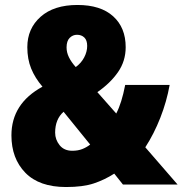

<svg xmlns="http://www.w3.org/2000/svg" viewBox="-20 -836 735 773"><path d="M292 -816Q385 -816 435.5 -770.5Q486 -725 486 -646Q486 -590 455 -545.5Q424 -501 372 -465L448 -379Q470 -421 484 -494H663Q651 -427 625.5 -362Q600 -297 565 -243L695 -93H475L440 -137Q401 -112 357.5 -97.5Q314 -83 246 -83Q138 -83 82 -140.5Q26 -198 26 -291Q26 -419 151 -487Q121 -522 105.5 -560Q90 -598 90 -646Q90 -721 143.5 -768.5Q197 -816 292 -816ZM290 -696Q273 -696 260.5 -683.5Q248 -671 248 -645Q248 -625 257.5 -605.5Q267 -586 285 -566Q307 -582 319 -605Q331 -628 331 -651Q331 -674 319.5 -685Q308 -696 290 -696ZM236 -386Q202 -356 202 -302Q202 -274 220 -251.5Q238 -229 271 -229Q294 -229 311.5 -236Q329 -243 343 -254Z"/></svg>

Font: Noto Sans Kannada UI Condensed Black
Style: Regular
Weight: 900
Width: 3
Designer: Jelle Bosma - Monotype Design Team
Foundry: Monotype Imaging Inc.
Version: Version 2.005; ttfautohint (v1.8.4.7-5d5b)